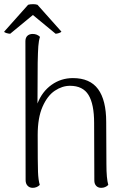

<svg xmlns="http://www.w3.org/2000/svg" viewBox="-34 -892 613 922"><path d="M486 -4Q472 10 452 10Q437 10 428 0.5Q419 -9 419 -25L418 -301Q418 -392 391 -436Q364 -480 302 -480Q265 -480 229.5 -456.5Q194 -433 170.5 -380Q147 -327 147 -244Q147 -106 148.5 -66.5Q150 -27 157 -4Q143 10 123 10Q108 10 98.5 0Q89 -10 89 -27L88 -694Q88 -711 97.5 -720Q107 -729 123 -729Q144 -729 158 -715Q152 -697 150 -670Q148 -643 147 -591L146 -395Q168 -452 213.5 -484.5Q259 -517 316 -517Q398 -517 437 -464Q476 -411 476 -306L477 -103Q477 -35 486 -4ZM-14 -740 101 -869Q110 -872 125 -872Q137 -872 146 -869L261 -740Q258 -736 248.5 -733Q239 -730 233 -730L124 -820L15 -730Q8 -730 -2.5 -733Q-13 -736 -14 -740Z"/></svg>

Font: Arima Madurai Light
Style: Regular
Weight: 300
Designer: Joana Correia and Natanael Gama
Foundry: NDISCOVER
Version: Version 1.020